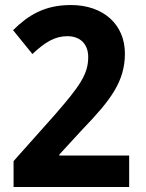

<svg xmlns="http://www.w3.org/2000/svg" viewBox="-20 -744 580 764"><path d="M494 0V-125H216V-129L308 -229C422 -347 477 -421 477 -531C477 -646 392 -724 262 -724C157 -724 92 -683 32 -624L109 -529C160 -577 199 -600 248 -600C298 -600 331 -570 331 -517C331 -449 298 -402 198 -287L34 -103V0Z"/></svg>

Font: Noto Sans Myanmar UI SemiCondensed
Style: Bold
Weight: 700
Width: 4
Designer: Monotype Design Team
Foundry: Monotype Imaging Inc.
Version: Version 2.103